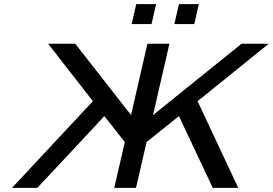

<svg xmlns="http://www.w3.org/2000/svg" viewBox="-20 -906 1316 926"><path d="M615 -790 637 -886H733L711 -790ZM821 -790 843 -886H939L917 -790ZM38 0 428 -418 212 -695H343L612 -351L691 -695H797L718 -351L1145 -695H1276L933 -418L1129 0H1006L843 -346L687 -221L636 0H531L582 -221L483 -346Q387 -242 160 0Z"/></svg>

Font: Coval
Style: Medium Italic
Weight: 500
Foundry: Context Ltd
Version: Version 001.000